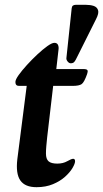

<svg xmlns="http://www.w3.org/2000/svg" viewBox="-20 -762 429 798"><path d="M132 16Q84 16 64.5 -12Q45 -40 52 -100L91 -405H59Q44 -405 44 -421Q44 -431 57.5 -450Q71 -469 92 -492Q113 -515 135.5 -536Q158 -557 177 -570.5Q196 -584 206 -584Q217 -584 221 -575.5Q225 -567 223 -554L214 -475H326Q341 -475 343.5 -470Q346 -465 342 -454Q330 -420 319.5 -412.5Q309 -405 281 -405H201L176 -191Q174 -172 172.5 -155Q171 -138 171 -124Q171 -101 182 -91.5Q193 -82 218 -82Q242 -82 259.5 -92Q277 -102 284 -102Q292 -102 292 -92Q292 -82 281.5 -64Q271 -46 250.5 -27.5Q230 -9 200 3.5Q170 16 132 16ZM278 -728Q279 -736 283.5 -739Q288 -742 295 -742H337Q355 -742 369 -737.5Q383 -733 387.5 -720Q392 -707 379 -682L300 -524Q294 -511 289 -505Q284 -499 274 -499Q267 -499 261 -506.5Q255 -514 256 -521Z"/></svg>

Font: Alkatra
Style: Regular
Weight: 400
Designer: Suman Bhandary
Version: Version 1.100;gftools[0.9.22]